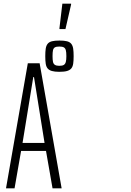

<svg xmlns="http://www.w3.org/2000/svg" viewBox="-20 -1036 723 1056"><path d="M13 0 133 -688H198L319 0H269L233 -206H96L60 0ZM104 -250H225L167 -612H163ZM306 -641Q281 -641 265.5 -645.5Q250 -650 242 -659.5Q234 -669 231.5 -685.5Q229 -702 229 -727Q229 -752 231.5 -768.5Q234 -785 242 -795Q250 -805 265.5 -809Q281 -813 307 -813Q333 -813 348.5 -809Q364 -805 372 -795Q380 -785 382.5 -768.5Q385 -752 385 -727Q385 -702 382.5 -685.5Q380 -669 372 -659.5Q364 -650 348.5 -645.5Q333 -641 306 -641ZM306 -674Q323 -674 331 -679Q339 -684 342 -695.5Q345 -707 345 -727Q345 -749 342 -760Q339 -771 331 -775.5Q323 -780 306 -780Q290 -780 282 -775.5Q274 -771 271.5 -760Q269 -749 269 -727Q269 -707 271.5 -695.5Q274 -684 282.5 -679Q291 -674 306 -674ZM307 -876V-881L323 -1016H371V-1011L340 -876Z"/></svg>

Font: Saira UltraCondensed Light
Style: Regular
Weight: 300
Width: 1
Designer: Hector Gatti with collaboration of the Omnibus-Type team
Foundry: Omnibus-Type
Version: Version 1.101